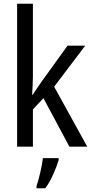

<svg xmlns="http://www.w3.org/2000/svg" viewBox="-20 -780 490 1021"><path d="M71 -760V0H155V-198L211 -258L349 0H444L268 -319L433 -537H339L202 -347Q191 -332 177 -311Q163 -290 154 -276H151Q152 -299 153.5 -325Q155 -351 155 -373V-760ZM208 61Q205 92 194 138Q183 184 174 210V221H221Q244 190 263.5 146Q283 102 292 71V61Z"/></svg>

Font: Noto Sans Display SemiCondensed
Style: Regular
Weight: 400
Width: 4
Designer: Monotype Design team
Foundry: Monotype Imaging Inc.
Version: 1.000